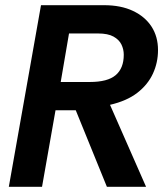

<svg xmlns="http://www.w3.org/2000/svg" viewBox="-20 -720 637 740"><path d="M14 0 138 -700H381Q446 -700 492.5 -678Q539 -656 564 -617.5Q589 -579 589 -527Q589 -479 569.5 -436.5Q550 -394 509.5 -362.5Q469 -331 404 -316L543 0H392L272 -295H194L142 0ZM214 -404H326Q395 -404 426 -430.5Q457 -457 457 -509Q457 -530 448 -548.5Q439 -567 417.5 -579Q396 -591 358 -591H246Z"/></svg>

Font: Rethink Sans
Style: Bold Italic
Weight: 700
Italic angle: -10°
Designer: The Rethink Sans project authors (Hans Thiessen). DM Sans designed by Colophon Foundry.
Foundry: Rethink Communications LLC
Version: Version 1.001